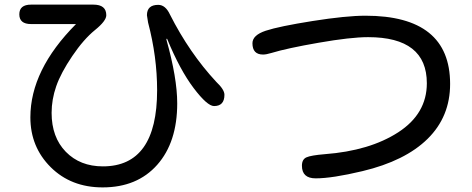

<svg xmlns="http://www.w3.org/2000/svg" viewBox="-20 -771 2040 830"><path d="M308.6 -667H114.3Q63.5 -667 63.5 -709Q63.5 -751 114.3 -751H383.8Q439.5 -751 439.5 -705.1Q439.5 -680.7 390.6 -641.1Q341.8 -601.6 292.5 -528.8Q243.2 -456.1 223.1 -398.4Q203.1 -340.8 203.1 -283.2Q203.1 -177.7 264.6 -114.7Q326.2 -51.8 424.8 -51.8Q659.2 -51.8 659.2 -380.9Q659.2 -525.4 620.1 -673.8L615.2 -705.1Q615.2 -750 664.1 -750Q695.3 -750 714.8 -708Q798.8 -542 915 -417Q950.2 -383.8 950.2 -361.3Q950.2 -312.5 905.3 -312.5Q876 -312.5 816.9 -390.6Q757.8 -468.8 703.1 -601.6Q702.1 -604.5 701.2 -603.5V-604.5L699.2 -600.6Q746.1 -433.6 746.1 -324.2Q746.1 -156.2 659.7 -58.6Q573.2 39.1 423.8 39.1Q287.1 39.1 199.2 -48.3Q111.3 -135.7 111.3 -263.7Q111.3 -468.8 308.6 -667Z M1559.6 -703.1Q1925.8 -703.1 1925.8 -408.2Q1925.8 -266.6 1828.6 -170.9Q1731.4 -75.2 1546.9 -31.2Q1416 0 1344.7 0Q1285.2 0 1285.2 -54.7Q1285.2 -82 1304.7 -90.8Q1324.2 -99.6 1383.8 -104.5Q1578.1 -119.1 1701.7 -199.2Q1825.2 -279.3 1825.2 -411.1Q1825.2 -610.4 1571.3 -610.4Q1496.1 -610.4 1358.4 -586.4Q1220.7 -562.5 1153.3 -542Q1130.9 -535.2 1117.2 -535.2Q1071.3 -535.2 1071.3 -584Q1071.3 -619.1 1128.9 -638.2Q1186.5 -657.2 1331.5 -680.2Q1476.6 -703.1 1559.6 -703.1Z"/></svg>

Font: MotoyaLMaru
Style: W3 mono
Weight: 400
Version: Version 1.01